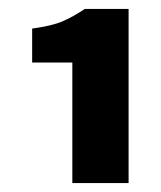

<svg xmlns="http://www.w3.org/2000/svg" viewBox="-20 -810 360 430"><path d="M142 -400V-670H52V-746Q96 -752 119.5 -762Q143 -772 170 -790H268V-400Z"/></svg>

Font: Assistant ExtraBold
Style: Regular
Weight: 800
Designer: Hebrew By Ben Nathan, Latin by Paul Hunt
Version: Version 3.000